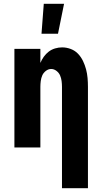

<svg xmlns="http://www.w3.org/2000/svg" viewBox="-20 -778 540 1013"><path d="M199 -600 211 -758H318L286 -600ZM307 215V-320Q307 -335 305 -350.5Q303 -366 297 -380Q291 -394 278 -404Q265 -414 250 -414Q235 -414 222 -404Q209 -394 203 -380Q197 -366 195 -350.5Q193 -335 193 -320V0H56V-520H193V-446Q200 -463 211 -478.5Q222 -494 237 -505.5Q252 -517 270.5 -522.5Q289 -528 308 -528Q331 -528 353.5 -519.5Q376 -511 392 -494Q408 -477 418 -456Q428 -435 434 -412.5Q440 -390 442 -366.5Q444 -343 444 -320V215Z"/></svg>

Font: Iosevka SS18 Heavy
Style: Regular
Weight: 900
Monospace: yes
Designer: Belleve Invis
Foundry: Belleve Invis
Version: Version 25.1.1; ttfautohint (v1.8.4)